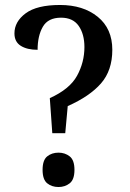

<svg xmlns="http://www.w3.org/2000/svg" viewBox="-20 -744 521 771"><path d="M190 -209 180 -350Q260 -386 289.5 -440Q319 -494 319 -555Q319 -607 296 -640Q273 -673 225 -673Q173 -673 152 -636.5Q131 -600 131 -544Q89 -544 63.5 -560Q38 -576 38 -610Q38 -657 83 -690.5Q128 -724 221 -724Q314 -724 372.5 -676.5Q431 -629 431 -544Q431 -461 385.5 -409Q340 -357 252 -318L242 -209ZM215 7Q188 7 169.5 -8Q151 -23 151 -62Q151 -101 169.5 -116Q188 -131 215 -131Q241 -131 260 -116Q279 -101 279 -62Q279 -23 260 -8Q241 7 215 7Z"/></svg>

Font: Noto Serif Khmer SemiCondensed Medium
Style: Regular
Weight: 500
Width: 4
Designer: Danh Hong and the Monotype Design Team
Foundry: Monotype Imaging Inc.
Version: Version 2.004; ttfautohint (v1.8.4.7-5d5b)